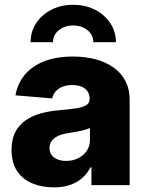

<svg xmlns="http://www.w3.org/2000/svg" viewBox="-20 -783 621 812"><path d="M207.5 9.3Q155.3 9.3 115 -8.1Q74.7 -25.4 51.8 -60.5Q28.8 -95.7 28.8 -148.9Q28.8 -193.8 44.7 -224.4Q60.5 -254.9 88.4 -274.2Q116.2 -293.5 152.8 -303.5Q189.5 -313.5 231 -316.9Q277.3 -320.8 305.4 -325.4Q333.5 -330.1 346.2 -339.1Q358.9 -348.1 358.9 -364.3V-366.7Q358.9 -384.3 350.1 -397Q341.3 -409.7 325 -416.5Q308.6 -423.3 285.6 -423.3Q262.2 -423.3 244.4 -416.3Q226.6 -409.2 215.3 -396.5Q204.1 -383.8 200.7 -366.7L45.4 -379.9Q54.2 -429.7 84.7 -466.6Q115.2 -503.4 166.7 -523.7Q218.3 -543.9 288.6 -543.9Q341.3 -543.9 385.3 -532Q429.2 -520 461.2 -496.8Q493.2 -473.6 510.7 -439.9Q528.3 -406.2 528.3 -362.8V0H366.7V-75.2H362.8Q348.1 -47.4 325.9 -28.6Q303.7 -9.8 274.4 -0.2Q245.1 9.3 207.5 9.3ZM259.3 -102.5Q287.6 -102.5 310.5 -113.8Q333.5 -125 346.9 -145Q360.4 -165 360.4 -191.4V-241.7Q353.5 -238.3 343 -235.1Q332.5 -231.9 319.8 -229.2Q307.1 -226.6 293.9 -224.4Q280.8 -222.2 267.6 -219.7Q243.2 -216.3 225.8 -208.3Q208.5 -200.2 199 -187.5Q189.5 -174.8 189.5 -156.7Q189.5 -139.2 198.5 -127.2Q207.5 -115.2 223.1 -108.9Q238.8 -102.5 259.3 -102.5ZM289.6 -762.7Q341.3 -762.7 382.1 -741.7Q422.9 -720.7 446.5 -684.8Q470.2 -648.9 470.2 -604.5H374.5Q374.5 -635.3 350.1 -655.3Q325.7 -675.3 289.6 -675.3Q253.4 -675.3 228.8 -655.3Q204.1 -635.3 204.1 -604.5H109.4Q109.4 -648.9 132.8 -684.8Q156.2 -720.7 197 -741.7Q237.8 -762.7 289.6 -762.7Z"/></svg>

Font: Inter 20pt ExtraBold
Style: Regular
Weight: 800
Version: Version 4.001;git-66647c0bb